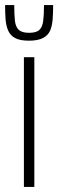

<svg xmlns="http://www.w3.org/2000/svg" viewBox="-34 -735 229 755"><path d="M60 0V-510H101V0ZM80 -575Q45 -575 26 -585Q7 -595 -1.5 -614Q-10 -633 -12 -658.5Q-14 -684 -14 -715H22Q22 -679 24.5 -654.5Q27 -630 39.5 -618Q52 -606 80 -606Q109 -606 121 -617.5Q133 -629 136 -653.5Q139 -678 139 -715H175Q175 -684 173 -658.5Q171 -633 163 -614.5Q155 -596 135 -585.5Q115 -575 80 -575Z"/></svg>

Font: Saira ExtraCondensed ExtraLight
Style: Regular
Weight: 250
Width: 2
Designer: Hector Gatti with collaboration of the Omnibus-Type team
Foundry: Omnibus-Type
Version: Version 1.101